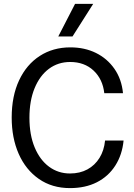

<svg xmlns="http://www.w3.org/2000/svg" viewBox="-20 -953 690 985"><path d="M339 12Q247 12 179.5 -35Q112 -82 76 -163.5Q40 -245 40 -350Q40 -460 78 -541Q116 -622 184 -666Q252 -710 341 -710Q414 -710 472 -681.5Q530 -653 567 -600Q604 -547 611 -475H515Q507 -547 460 -591Q413 -635 340 -635Q278 -635 231 -600Q184 -565 157.5 -500.5Q131 -436 131 -349Q131 -261 158 -196.5Q185 -132 232 -97.5Q279 -63 339 -63Q390 -63 428.5 -84Q467 -105 490.5 -143Q514 -181 519 -232H614Q607 -159 571.5 -103.5Q536 -48 477 -18Q418 12 339 12ZM279 -766 365 -933H458L352 -766Z"/></svg>

Font: Azeret Mono Light
Style: Regular
Weight: 300
Designer: Martin Vácha
Foundry: Displaay
Version: Version 1.002